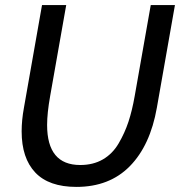

<svg xmlns="http://www.w3.org/2000/svg" viewBox="-20 -720 708 754"><path d="M280 14Q172 14 118.5 -42.5Q65 -99 65 -204Q65 -248 74 -297L145 -700H240L177 -343Q165 -276 165 -229Q165 -72 295 -72Q346 -72 384 -94Q422 -116 446 -157Q470 -198 484.5 -242Q499 -286 509 -343L572 -700H667L596 -297Q570 -149 490 -67.5Q410 14 280 14Z"/></svg>

Font: Cabin
Style: Italic
Weight: 400
Designer: Pablo Impallari
Foundry: Pablo Impallari. www.impallari.com Igino Marini. www.ikern.com
Version: Version 1.005